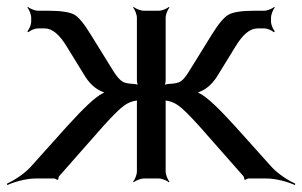

<svg xmlns="http://www.w3.org/2000/svg" viewBox="-72 -515 872 554"><path d="M311 -273C296 -274 286 -276 281 -280C274 -284 265 -294 255 -310L190 -415C171 -446 155 -466 142 -473C129 -480 104 -484 68 -484H38C29 -484 14 -490 9 -495L7 -493C12 -488 18 -473 18 -464V-453C18 -443 12 -430 7 -425L10 -422C15 -427 28 -433 38 -433H57C79 -433 100 -415 121 -380L169 -302C184 -276 202 -259 222 -251C226 -249 233 -246 236 -246V-250C233 -250 227 -247 223 -245C203 -235 169 -203 121 -150L16 -33C-2 -13 -34 7 -52 15L-51 19C-32 10 4 0 31 0H84C86 0 92 3 93 4L96 3C96 1 97 -5 99 -7L225 -150C254 -182 274 -202 287 -211C297 -218 307 -222 317 -224C320 -224 326 -225 328 -227L325 -229C323 -227 323 -221 323 -218V-20C323 -11 317 4 312 9L314 11C319 6 334 0 343 0H386C395 0 410 6 415 11L417 9C412 4 406 -11 406 -20V-218C406 -221 406 -227 404 -229L401 -227C403 -225 409 -224 412 -224C422 -222 432 -218 442 -211C455 -202 475 -182 504 -150L630 -7C632 -5 633 1 633 3L636 4C637 3 643 0 645 0H697C724 0 760 10 779 19L780 15C762 7 730 -13 712 -33L607 -150C559 -203 525 -235 505 -245C501 -247 495 -250 492 -250V-246C495 -246 502 -249 506 -251C526 -259 544 -276 559 -302L607 -380C628 -415 649 -433 671 -433H691C700 -433 713 -427 718 -422L721 -425C716 -430 710 -443 710 -453V-464C710 -473 716 -488 721 -493L719 -495C714 -490 699 -484 690 -484H661C625 -484 601 -480 588 -473C575 -466 558 -446 539 -415L474 -310C464 -294 456 -284 449 -280C443 -276 433 -274 418 -273C412 -273 402 -271 399 -268L401 -265C404 -268 406 -278 406 -284V-464C406 -473 412 -488 417 -493L415 -495C410 -490 395 -484 386 -484H343C334 -484 319 -490 314 -495L312 -493C317 -488 323 -473 323 -464V-284C323 -278 325 -268 328 -265L330 -268C327 -271 317 -273 311 -273Z"/></svg>

Font: Gamestation Storm
Style: Regular
Weight: 400
Designer: Jonas Hecksher
Foundry: Jonas Hecksher, Playtypeª, e-types AS
Version: Version 1.003